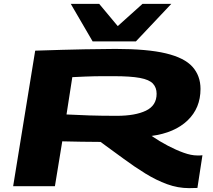

<svg xmlns="http://www.w3.org/2000/svg" viewBox="-20 -963 1103 993"><path d="M48 0 162 -701Q313 -706 416 -708Q519 -710 577 -710Q742 -710 838 -687Q934 -664 975.5 -617.5Q1017 -571 1017 -503Q1017 -404 950 -340Q883 -276 764 -260Q805 -232 848 -209.5Q891 -187 930 -173Q969 -159 1000 -159Q1005 -159 1013.5 -159Q1022 -159 1027 -160L1001 9Q995 9 979.5 9.5Q964 10 958 10Q900 10 844 -10.5Q788 -31 732 -65.5Q676 -100 618.5 -142.5Q561 -185 500 -229Q450 -229 401 -230Q352 -231 302 -232L264 0ZM584 -364Q679 -364 734.5 -390.5Q790 -417 790 -478Q790 -510 771 -530.5Q752 -551 703.5 -560Q655 -569 568 -569Q535 -569 512 -569Q489 -569 468 -568.5Q447 -568 420.5 -567Q394 -566 354 -564L324 -371Q381 -368 442.5 -366Q504 -364 584 -364ZM866 -943 683 -749H459L346 -943H493L589 -828L717 -943Z"/></svg>

Font: Georama ExtraExtended
Style: Bold Italic
Weight: 700
Width: 8
Italic angle: -9°
Designer: Jean-Baptiste Levee
Foundry: Production Type
Version: Version 1.000